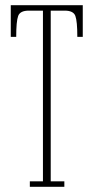

<svg xmlns="http://www.w3.org/2000/svg" viewBox="-20 -720 360 740"><path d="M95 0V-21H145.5V-679H91Q57.5 -679 50 -658.5Q42.5 -638 42.5 -578H21.5V-700H299V-578H278Q278 -638 270.5 -658.5Q263 -679 229.5 -679H175.5V-21H228V0Z"/></svg>

Font: Imbue 50pt Thin
Style: Regular
Weight: 100
Designer: Tyler Finck
Foundry: Etcetera Type Company
Version: Version 1.102; ttfautohint (v1.8.3)